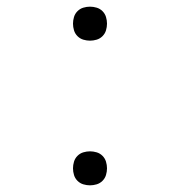

<svg xmlns="http://www.w3.org/2000/svg" viewBox="-20 -548 540 576"><path d="M250 8Q240 8 230 5Q220 2 212.5 -5.5Q205 -13 202 -23Q199 -33 199 -43Q199 -53 202 -63Q205 -73 212.5 -80.5Q220 -88 230 -91Q240 -94 250 -94Q260 -94 270 -91Q280 -88 287.5 -80.5Q295 -73 298 -63Q301 -53 301 -43Q301 -33 298 -23Q295 -13 287.5 -5.5Q280 2 270 5Q260 8 250 8ZM250 -426Q240 -426 230 -429Q220 -432 212.5 -439.5Q205 -447 202 -457Q199 -467 199 -477Q199 -487 202 -497Q205 -507 212.5 -514.5Q220 -522 230 -525Q240 -528 250 -528Q260 -528 270 -525Q280 -522 287.5 -514.5Q295 -507 298 -497Q301 -487 301 -477Q301 -467 298 -457Q295 -447 287.5 -439.5Q280 -432 270 -429Q260 -426 250 -426Z"/></svg>

Font: Iosevka Extralight
Style: Regular
Weight: 200
Monospace: yes
Designer: Belleve Invis
Foundry: Belleve Invis
Version: Version 32.0.1; ttfautohint (v1.8.4)